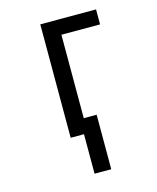

<svg xmlns="http://www.w3.org/2000/svg" viewBox="-110 -614 719 878"><g transform="rotate(-15 250.0 -175.0)"><path d="M246 -466V-71H307V187H228V0H165V-537H429V-466Z"/></g></svg>

Font: Noto Sans Mono UI Cond
Style: Regular
Weight: 400
Width: 3
Monospace: yes
Designer: Monotype Design team
Foundry: Monotype Imaging Inc.
Version: Version 1.000